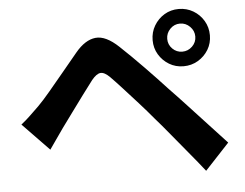

<svg xmlns="http://www.w3.org/2000/svg" viewBox="-52 -806 1104 865"><g transform="rotate(-5 500.0 -373.5)"><path d="M723 -612Q723 -586 741.5 -567.5Q760 -549 786 -549Q812 -549 831 -567.5Q850 -586 850 -612Q850 -638 831 -657Q812 -676 786 -676Q760 -676 741.5 -657Q723 -638 723 -612ZM657 -612Q657 -648 674.5 -677.5Q692 -707 721 -724.5Q750 -742 786 -742Q822 -742 851.5 -724.5Q881 -707 898.5 -677.5Q916 -648 916 -612Q916 -576 898.5 -547Q881 -518 851.5 -500.5Q822 -483 786 -483Q750 -483 721 -500.5Q692 -518 674.5 -547Q657 -576 657 -612ZM35 -285Q58 -303 76.5 -321Q95 -339 118 -361Q141 -384 172.5 -421.5Q204 -459 240 -502.5Q276 -546 310 -587Q354 -640 401 -645Q448 -650 506 -595Q556 -548 610.5 -492Q665 -436 710 -387Q744 -352 786.5 -306Q829 -260 873.5 -212Q918 -164 956 -123L846 -5Q813 -47 775 -92.5Q737 -138 701 -182Q665 -226 635 -260Q606 -295 570 -335Q534 -375 502 -410Q470 -445 452 -463Q428 -487 410 -485.5Q392 -484 370 -457Q351 -432 323 -394.5Q295 -357 267.5 -319Q240 -281 220 -254Q203 -230 186 -205.5Q169 -181 155 -161Z"/></g></svg>

Font: Source Han Sans
Style: Bold
Weight: 700
Designer: Ryoko NISHIZUKA Ë•øÂ°öÊ∂ºÂ≠ê (kana, bopomofo & ideographs); Paul D. Hunt (Latin, Greek & Cyrillic); Sandoll Communicatio
Foundry: Adobe
Version: Version 2.004;hotconv 1.0.118;makeotfexe 2.5.65603